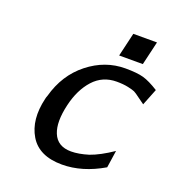

<svg xmlns="http://www.w3.org/2000/svg" viewBox="-120 -737 781 846"><g transform="rotate(20 270.0 -314.5)"><path d="M336 -528 362 -639H473L447 -528ZM95 -237Q96 -243 100 -253Q129 -359 208 -421.5Q287 -484 382 -484Q437 -484 467 -475.5Q497 -467 540 -440L509 -362Q501 -367 480.5 -382.5Q460 -398 451.5 -402Q443 -406 420 -411Q397 -416 366 -416Q300 -416 257 -368.5Q214 -321 196 -244Q176 -159 196 -110Q217 -58 281 -58Q316 -58 362 -72Q408 -88 467 -128L455 -47Q358 10 263 10Q155 10 112.5 -61Q70 -132 95 -237Z"/></g></svg>

Font: Coval
Style: Italic
Weight: 400
Foundry: Context Ltd
Version: Version 001.000